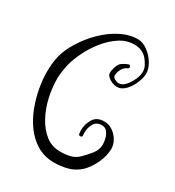

<svg xmlns="http://www.w3.org/2000/svg" viewBox="-170 -777 825 903"><g transform="rotate(30 242.5 -325.0)"><path d="M262 25Q208 25 167.5 0.5Q127 -24 98.5 -63.5Q70 -103 52.5 -150Q35 -197 27 -243.5Q19 -290 19 -327Q19 -347 21 -370.5Q23 -394 29 -418Q40 -459 68 -504Q96 -549 135.5 -588Q175 -627 221.5 -651Q268 -675 314 -675Q341 -675 367.5 -655.5Q394 -636 411 -608Q428 -580 428 -553Q428 -533 416.5 -504Q405 -475 384.5 -453Q364 -431 338 -431Q327 -431 313 -436.5Q299 -442 288.5 -451.5Q278 -461 278 -473Q278 -483 282.5 -499.5Q287 -516 297 -529Q300 -533 311.5 -539.5Q323 -546 333 -550Q334 -550 334.5 -550.5Q335 -551 336 -551Q346 -551 346 -540Q346 -535 340 -532H339Q323 -525 313.5 -507.5Q304 -490 304 -473Q304 -463 316 -456.5Q328 -450 338 -450Q356 -450 372 -467.5Q388 -485 399 -509Q410 -533 410 -553Q410 -570 402.5 -584.5Q395 -599 384 -613Q358 -645 312 -645Q270 -645 233 -620.5Q196 -596 166 -558.5Q136 -521 116 -479.5Q96 -438 87 -403Q83 -384 80 -363.5Q77 -343 77 -323Q77 -275 88.5 -224.5Q100 -174 123.5 -130.5Q147 -87 181 -60.5Q215 -34 260 -34Q291 -34 315.5 -40.5Q340 -47 358 -65Q378 -84 398 -109Q418 -134 418 -164Q418 -180 413 -197.5Q408 -215 397.5 -227.5Q387 -240 370 -240Q340 -240 327.5 -217.5Q315 -195 315 -171Q315 -167 315 -163Q315 -159 316 -155V-153Q316 -144 306 -144Q298 -144 297 -151Q296 -156 295.5 -161Q295 -166 295 -171Q295 -203 312.5 -232Q330 -261 370 -261Q395 -261 416 -247Q437 -233 450 -211Q463 -189 463 -165Q462 -125 443.5 -86Q425 -47 399 -21Q368 7 332.5 16Q297 25 262 25Z"/></g></svg>

Font: Ruge Boogie
Style: Regular
Weight: 400
Designer: Robert E. Leuschke
Foundry: Robert E. Leuschke
Version: Version 1.010; ttfautohint (v1.8.3)